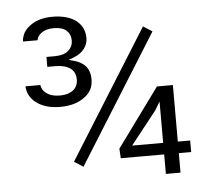

<svg xmlns="http://www.w3.org/2000/svg" viewBox="-52 -786 906 835"><g transform="rotate(-5 401.5 -369.0)"><path d="M710.3 -143.1H702.8V-150.6V-389.9H633.2L446.9 -134.5L449.4 -92.7H631.2H638.8V-85.1V-7.6H702.8V-85.1V-92.7H710.3H756.7V-143.1ZM518.9 -143.1H503.3L512.8 -155.2L616.6 -286.6L624.7 -300.3L638.8 -323.4V-296.2V-150.6V-143.1H631.2ZM165.7 -559.7V-516.4H202.5C230.2 -515.9 251.4 -510.3 266.5 -499.2C281.1 -488.2 288.7 -472 288.7 -450.9C288.7 -441.3 287.2 -432.7 283.6 -424.7C280.1 -416.6 274.6 -409.6 267.5 -404C265 -402.5 262.5 -400.5 259.9 -399C257.4 -397.5 254.4 -396 251.4 -395C248.4 -393.5 245.3 -392.4 242.3 -391.4C238.8 -390.4 235.8 -389.9 232.2 -389.4C228.7 -388.9 224.7 -388.4 221.2 -387.9C217.1 -387.4 213.1 -387.4 209.1 -387.4C197 -387.4 185.9 -388.9 176.3 -391.4C166.8 -394 158.2 -398.5 150.6 -404C144.1 -408.6 139 -414.1 135.5 -420.2C132 -426.2 129.5 -432.7 128.5 -440.3H63.5C64.5 -425.2 68 -411.6 74.6 -400C81.1 -387.9 90.2 -377.3 102.3 -368.3C129 -348.1 163.2 -338 206 -338C228.2 -338 248.4 -340.6 266 -345.6C283.6 -350.6 299.2 -358.2 312.8 -368.3C326.4 -377.8 336.5 -389.4 343.1 -402.5C349.6 -415.1 352.6 -430.2 352.6 -446.9C352.6 -491.2 329.5 -519.9 283.1 -532.5L261 -538.5L282.6 -546.6C303.3 -554.7 319.4 -565.7 330 -579.8C340.6 -593.5 346.1 -609.1 346.1 -625.7C346.1 -658.4 334 -684.1 309.8 -702.8C285.1 -721.9 250.4 -731.5 206 -731.5C166.2 -731.5 133 -721.9 107.3 -702.3C99.2 -696.2 92.7 -689.7 87.2 -683.1C81.6 -676.1 77.6 -668.5 75.1 -661C72 -652.9 70 -644.3 69.5 -635.3H133.5C135.5 -648.4 142.6 -658.9 155.2 -667.5C168.8 -677.1 186.4 -681.6 207.1 -681.6C232.7 -681.6 251.4 -676.1 263.5 -665C275.6 -653.9 281.6 -639.8 281.6 -622.2C281.6 -613.1 280.1 -604.5 276.6 -597C273 -589.4 267.5 -582.4 261 -576.8C247.4 -565.2 227.2 -559.7 200.5 -559.7ZM284.6 -70 634.8 -630.2 595.5 -655.4 245.3 -95.2Z"/></g></svg>

Font: Vazir FD Light
Style: Regular
Weight: 300
Foundry: DejaVu fonts team - Redesigned by Saber Rastikerdar
Version: Version 21.10;October 20, 2019;FontCreator 12.0.0.2547 64-bi